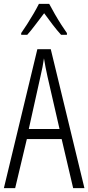

<svg xmlns="http://www.w3.org/2000/svg" viewBox="-20 -1033 454 987"><path d="M356 -66 297 -318H118L58 -66H0L172 -780H241L414 -66ZM224 -640Q218 -666 214 -688Q210 -710 206 -733Q200 -690 188 -640L128 -370H286ZM233 -1013Q245 -990 262 -960.5Q279 -931 296 -904.5Q313 -878 324 -863V-854H294Q273 -877 250.5 -906.5Q228 -936 207 -965Q186 -938 162.5 -906.5Q139 -875 120 -854H89V-863Q103 -883 120 -909.5Q137 -936 153 -963.5Q169 -991 180 -1013Z"/></svg>

Font: Noto Sans Malayalam UI ExtraCondensed Light
Style: Regular
Weight: 300
Width: 2
Designer: Jelle Bosma - Monotype Design Team
Foundry: Monotype Imaging Inc.
Version: Version 2.104; ttfautohint (v1.8.4.7-5d5b)